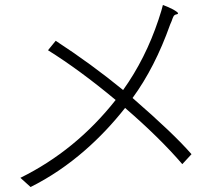

<svg xmlns="http://www.w3.org/2000/svg" viewBox="-20 -748 862 772"><path d="M103 4 62 -33Q285 -143 445 -346Q301 -466 173 -546L204 -584Q348 -490 475 -386Q565 -512 617 -668Q631 -710 635 -728Q657 -720 676 -710Q697 -698 696 -694Q695 -691 689 -690Q681 -689 677 -681Q674 -675 670 -663Q666 -653 664 -649Q603 -477 513 -354Q679 -210 750 -128L713 -88Q622 -194 483 -314Q408 -219 322 -144Q219 -54 103 4Z"/></svg>

Font: GenSekiGothic TW L
Style: Regular
Weight: 300
Version: Version 1.501;PS 1;hotconv 16.6.51;makeotf.lib2.5.65220